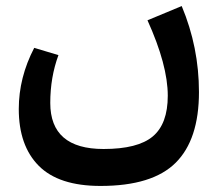

<svg xmlns="http://www.w3.org/2000/svg" viewBox="-20 -355 729 634"><path d="M580 -335Q637 -199 637 -51Q637 106 560 182.5Q483 259 312 259Q174 259 108 192.5Q42 126 42 5Q42 -99 93 -197L173 -173Q146 -100 146 -15Q146 137 322 137Q435 137 484.5 95.5Q534 54 534 -39Q534 -140 467 -288Z"/></svg>

Font: FiraGO Medium
Style: Regular
Weight: 500
Designer: bBox Type
Foundry: bBox Type GmbH
Version: Version 1.001;PS 001.001;hotconv 1.0.88;makeotf.lib2.5.64775